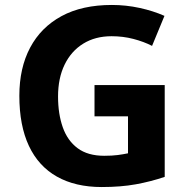

<svg xmlns="http://www.w3.org/2000/svg" viewBox="-20 -744 764 774"><path d="M361 -401H644V-31Q588 -12 527.5 -1Q467 10 390 10Q284 10 209.5 -32Q135 -74 96.5 -156Q58 -238 58 -358Q58 -470 101.5 -552Q145 -634 228 -679Q311 -724 431 -724Q488 -724 543 -712Q598 -700 643 -680L593 -559Q560 -576 518 -587Q476 -598 430 -598Q364 -598 315.5 -568Q267 -538 240.5 -483.5Q214 -429 214 -355Q214 -285 233 -231Q252 -177 293 -146.5Q334 -116 400 -116Q432 -116 454.5 -119Q477 -122 496 -126V-275H361Z"/></svg>

Font: Noto Sans Javanese
Style: Regular
Weight: 400
Designer: Monotype Design Team
Foundry: Monotype Imaging Inc.
Version: Version 2.004